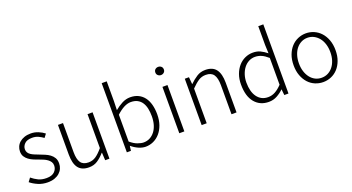

<svg xmlns="http://www.w3.org/2000/svg" viewBox="-52 -1428 3799 2074"><g transform="rotate(-20 1847.0 -391.0)"><path d="M231 13Q172 13 121.5 -8.5Q71 -30 35 -60L66 -102Q101 -73 140 -54Q179 -35 234 -35Q295 -35 325.5 -64.5Q356 -94 356 -136Q356 -160 344.5 -177.5Q333 -195 314.5 -208.5Q296 -222 273 -232Q250 -242 227 -250Q197 -260 167.5 -272.5Q138 -285 114 -302.5Q90 -320 75 -344Q60 -368 60 -403Q60 -432 71.5 -458.5Q83 -485 105.5 -504.5Q128 -524 160.5 -535.5Q193 -547 235 -547Q279 -547 319.5 -530.5Q360 -514 390 -490L360 -450Q333 -470 302.5 -484Q272 -498 233 -498Q174 -498 146 -470Q118 -442 118 -406Q118 -384 128.5 -368Q139 -352 156.5 -340.5Q174 -329 196.5 -320Q219 -311 242 -302Q273 -290 303.5 -277.5Q334 -265 358.5 -247Q383 -229 398.5 -203.5Q414 -178 414 -139Q414 -108 402 -80.5Q390 -53 366.5 -32Q343 -11 309 1Q275 13 231 13Z M705 13Q621 13 582.5 -38Q544 -89 544 -192V-533H602V-199Q602 -117 629 -78Q656 -39 718 -39Q764 -39 801.5 -64Q839 -89 884 -143V-533H942V0H893L888 -88H885Q846 -43 803.5 -15Q761 13 705 13Z M1356 13Q1318 13 1276.5 -5Q1235 -23 1198 -54H1196L1189 0H1142V-795H1200V-567L1197 -465Q1237 -499 1283 -523Q1329 -547 1377 -547Q1430 -547 1470 -527.5Q1510 -508 1537 -472.5Q1564 -437 1577.5 -386.5Q1591 -336 1591 -275Q1591 -207 1572 -153.5Q1553 -100 1520.5 -63Q1488 -26 1445.5 -6.5Q1403 13 1356 13ZM1351 -38Q1390 -38 1422.5 -55Q1455 -72 1479 -103Q1503 -134 1516 -177.5Q1529 -221 1529 -275Q1529 -323 1520.5 -363.5Q1512 -404 1492.5 -433.5Q1473 -463 1442 -479.5Q1411 -496 1366 -496Q1328 -496 1286.5 -474.5Q1245 -453 1200 -411V-103Q1242 -67 1282 -52.5Q1322 -38 1351 -38Z M1745 -533H1803V0H1745ZM1775 -658Q1755 -658 1740.5 -671Q1726 -684 1726 -704Q1726 -727 1740.5 -739.5Q1755 -752 1775 -752Q1795 -752 1809.5 -739.5Q1824 -727 1824 -704Q1824 -684 1809.5 -671Q1795 -658 1775 -658Z M2002 -533H2050L2057 -452H2059Q2100 -492 2143 -519.5Q2186 -547 2241 -547Q2325 -547 2364 -495.5Q2403 -444 2403 -341V0H2345V-333Q2345 -417 2317.5 -456Q2290 -495 2228 -495Q2181 -495 2144 -471Q2107 -447 2060 -399V0H2002Z M2772 13Q2671 13 2611 -59Q2551 -131 2551 -266Q2551 -330 2570 -382Q2589 -434 2621.5 -471Q2654 -508 2697 -527.5Q2740 -547 2787 -547Q2835 -547 2871 -530Q2907 -513 2946 -482L2942 -578V-795H3000V0H2952L2945 -67H2943Q2911 -35 2867.5 -11Q2824 13 2772 13ZM2782 -38Q2825 -38 2863.5 -59Q2902 -80 2942 -122V-430Q2901 -466 2866 -481Q2831 -496 2793 -496Q2755 -496 2722 -478.5Q2689 -461 2665 -430Q2641 -399 2627 -357Q2613 -315 2613 -266Q2613 -214 2624 -172Q2635 -130 2657 -100Q2679 -70 2710 -54Q2741 -38 2782 -38Z M3397 13Q3349 13 3305 -5.5Q3261 -24 3228 -60Q3195 -96 3175.5 -148Q3156 -200 3156 -266Q3156 -333 3175.5 -385Q3195 -437 3228 -473Q3261 -509 3305 -528Q3349 -547 3397 -547Q3445 -547 3489 -528Q3533 -509 3566 -473Q3599 -437 3618.5 -385Q3638 -333 3638 -266Q3638 -200 3618.5 -148Q3599 -96 3566 -60Q3533 -24 3489 -5.5Q3445 13 3397 13ZM3397 -37Q3436 -37 3469 -53.5Q3502 -70 3526.5 -100.5Q3551 -131 3564.5 -173Q3578 -215 3578 -266Q3578 -317 3564.5 -359.5Q3551 -402 3526.5 -432Q3502 -462 3469 -479Q3436 -496 3397 -496Q3358 -496 3325 -479Q3292 -462 3268 -432Q3244 -402 3230.5 -359.5Q3217 -317 3217 -266Q3217 -215 3230.5 -173Q3244 -131 3268 -100.5Q3292 -70 3325 -53.5Q3358 -37 3397 -37Z"/></g></svg>

Font: SpoqaHanSans-Light
Style: Regular
Weight: 300
Designer: [Spoqa Han Sans] Dong-huui Kim \uAE40 \uB3D9 \uD718  Younghwa Kang \uAC15 \uC601 \uD654  [Noto Sans] Ryoko NISHIZUKA \u8
Foundry: Spoqa (http://www.spoqa-han-sans.com)
Version: Version 2.000